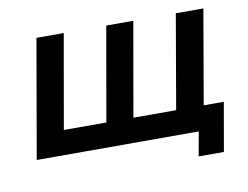

<svg xmlns="http://www.w3.org/2000/svg" viewBox="-65 -550 948 734"><g transform="rotate(-10 409.0 -183.0)"><path d="M430 -95 494 -460H389L325 -95H160L224 -460H118L38 0H667L650 94H748L781 -95H703L766 -460H659L596 -95Z"/></g></svg>

Font: Jost Medium
Style: Italic
Weight: 500
Italic angle: -5°
Version: Version 3.710